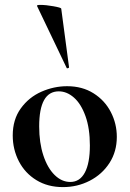

<svg xmlns="http://www.w3.org/2000/svg" viewBox="-20 -751 529 784"><path d="M32 -198Q32 -263 65 -308.5Q98 -354 149 -376.5Q200 -399 254 -399Q316 -399 362 -370Q408 -341 432.5 -293.5Q457 -246 457 -192Q457 -132 427 -85.5Q397 -39 346.5 -13Q296 13 237 13Q175 13 128.5 -15.5Q82 -44 57 -92.5Q32 -141 32 -198ZM347 -157Q347 -227 329 -277Q311 -327 282 -352.5Q253 -378 220 -378Q140 -378 140 -235Q140 -168 157 -116.5Q174 -65 203 -36.5Q232 -8 267 -8Q306 -8 326.5 -46.5Q347 -85 347 -157ZM145 -731Q167 -731 198 -725.5Q229 -720 230 -716L262 -476Q262 -474 257.5 -472.5Q253 -471 252 -474L131 -727Q130 -731 145 -731Z"/></svg>

Font: Cormorant Garamond
Style: Bold
Weight: 700
Designer: Christian Thalmann (Catharsis Fonts)
Foundry: Catharsis Fonts
Version: Version 4.000